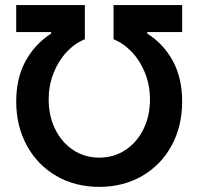

<svg xmlns="http://www.w3.org/2000/svg" viewBox="-20 -727 782 757"><path d="M181.6 -594.7V-600.6H43.9V-707H314.5V-572.3Q273.9 -555.7 241.7 -520.8Q209.5 -485.8 190.7 -437.7Q171.9 -389.6 171.9 -335Q171.9 -270 197.5 -217.8Q223.1 -165.5 268.6 -135.5Q314 -105.5 371.1 -105.5Q428.7 -105.5 474.4 -135.5Q520 -165.5 545.7 -217.8Q571.3 -270 571.3 -335Q571.3 -389.6 552.5 -437.7Q533.7 -485.8 501 -520.8Q468.3 -555.7 427.7 -572.3V-707H698.2V-600.6H560.5V-594.7Q626 -553.2 662.1 -485.6Q698.2 -418 698.2 -327.1Q698.2 -229.5 656.5 -152.8Q614.7 -76.2 540.3 -33.2Q465.8 9.8 371.1 9.8Q276.9 9.8 202.4 -33.2Q127.9 -76.2 85.9 -153.1Q43.9 -230 43.9 -327.1Q43.9 -417.5 80.1 -484.9Q116.2 -552.2 181.6 -594.7Z"/></svg>

Font: Pretendard Std SemiBold
Style: Regular
Weight: 600
Designer: Base glyphs from Inter by Rasmus Andersson; Hangeul glyphs from Noto Sans CJK(Source Han Sans) by Jang Soo-young and Kan
Foundry: Kil Hyung-jin
Version: Version 1.309